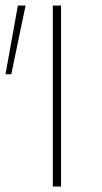

<svg xmlns="http://www.w3.org/2000/svg" viewBox="-24 -678 372 698"><path d="M-4 -408 41 -658H69L17 -408ZM168 -658H198V0H168Z"/></svg>

Font: Ysabeau SC Extralight
Style: Regular
Weight: 200
Designer: Christian Thalmann (Catharsis Fonts)
Version: Version 0.003